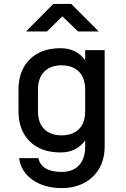

<svg xmlns="http://www.w3.org/2000/svg" viewBox="-20 -805 640 976"><path d="M293 151Q206 151 146.5 110Q87 69 77 -1H175Q183 34 213 51.5Q243 69 293 69Q350 69 381.5 35.5Q413 2 413 -61V-91Q368 -30 288 -30Q188 -30 131 -86.5Q74 -143 74 -240V-349Q74 -446 131 -503Q188 -560 288 -560Q368 -560 413 -499V-550H512V-61Q512 3 485 50.5Q458 98 408.5 124.5Q359 151 293 151ZM293 -473Q237 -473 205 -441Q173 -409 173 -349V-241Q173 -180 205 -148.5Q237 -117 293 -117Q349 -117 381 -148.5Q413 -180 413 -241V-349Q413 -409 381 -441Q349 -473 293 -473ZM112 -645 251 -785H342L482 -645H377L297 -722L219 -645Z"/></svg>

Font: Tiny Medium
Style: Regular
Weight: 500
Monospace: yes
Designer: Philipp Nurullin, Konstantin Bulenkov
Foundry: JetBrains
Version: Version 2.251; ttfautohint (v1.8.4.7-5d5b)